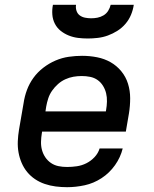

<svg xmlns="http://www.w3.org/2000/svg" viewBox="-20 -770 640 798"><path d="M259 8Q235 8 211.5 5Q188 2 166 -5.5Q144 -13 125.5 -25.5Q107 -38 93 -55Q79 -72 70 -93Q61 -114 57 -136.5Q53 -159 54 -183Q55 -207 59 -231L78 -341Q82 -369 92 -396Q102 -423 119 -446.5Q136 -470 160 -488.5Q184 -507 211 -518.5Q238 -530 266 -534Q294 -538 321 -538Q353 -538 383.5 -532Q414 -526 439.5 -511.5Q465 -497 484 -474Q503 -451 512 -422Q521 -393 521 -361.5Q521 -330 516 -299L503 -223H155L154 -217Q151 -199 150.5 -181Q150 -163 154.5 -146.5Q159 -130 168.5 -116Q178 -102 192 -92.5Q206 -83 223 -79.5Q240 -76 259 -76Q279 -76 299.5 -79Q320 -82 339 -91.5Q358 -101 373 -117Q388 -133 394 -153H490Q481 -116 458 -83.5Q435 -51 402 -29.5Q369 -8 332 0Q295 8 259 8ZM169 -307H420L421 -313Q424 -330 424.5 -348Q425 -366 421 -382.5Q417 -399 408 -413.5Q399 -428 385.5 -437.5Q372 -447 355 -450.5Q338 -454 320 -454Q302 -454 285 -451Q268 -448 251.5 -440.5Q235 -433 221 -420.5Q207 -408 196.5 -393Q186 -378 180.5 -361Q175 -344 172 -327ZM345 -610Q324 -610 304 -612.5Q284 -615 265.5 -622.5Q247 -630 232 -642Q217 -654 208 -671.5Q199 -689 197.5 -709.5Q196 -730 200 -750H296Q294 -737 298 -725Q302 -713 311.5 -706Q321 -699 333.5 -696.5Q346 -694 359 -694Q372 -694 385 -696.5Q398 -699 410 -706Q422 -713 429.5 -725Q437 -737 440 -750H536Q533 -729 524.5 -708.5Q516 -688 501.5 -671Q487 -654 468 -642Q449 -630 428.5 -622.5Q408 -615 386.5 -612.5Q365 -610 345 -610Z"/></svg>

Font: Iosevka Curly MdExObl
Style: Regular
Weight: 500
Width: 7
Italic angle: -9°
Monospace: yes
Designer: Belleve Invis
Foundry: Belleve Invis
Version: Version 11.1.0; ttfautohint (v1.8.3)